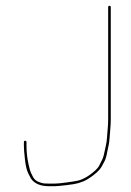

<svg xmlns="http://www.w3.org/2000/svg" viewBox="-20 -698 451 663"><path d="M358 -678C355 -678 353.5 -676.3 353.5 -673V-286C353.5 -275.3 353 -264.8 352 -254.5C351 -244.2 350.2 -233.7 349.5 -223C348.8 -212.3 347.5 -203 345.5 -195C343.5 -187 341.5 -178 339.6 -167.9C337.7 -157.8 334.3 -148.5 329.5 -140L322.5 -126C319.8 -120.7 315.2 -115 308.5 -109C293.7 -95.7 279.1 -85.9 264.5 -79.5C259.2 -77.2 253.7 -75.3 248 -74C242.3 -72.7 229.7 -70.7 210.2 -68C190.6 -65.3 176.7 -64 168.5 -64H149.5C143.5 -64 138 -64.2 133 -64.5C128 -64.8 121.4 -66.6 113.2 -69.9C105 -73.2 98.7 -78.6 94.5 -86L87 -101C84.7 -105.7 81.8 -115.7 78.5 -131C73.8 -152.5 71.5 -173.5 71.5 -194V-207C71.5 -210.3 70 -212 67 -212C64 -212 62.5 -210.3 62.5 -207V-194C62.5 -184.7 63.7 -168.9 66.2 -146.8C68.6 -124.7 72.7 -108.3 78.5 -97.5C81.2 -92.5 83.8 -87.3 86.5 -82C98.5 -64 119.5 -55 149.5 -55H168.5C175.2 -55 188.4 -56.2 208.2 -58.5C228 -60.8 241.9 -63.1 250 -65.5C255.7 -67.2 261.5 -69.2 267.5 -71.5C273.5 -73.8 281 -78 290 -84C299 -90 307.2 -96.3 314.5 -103C321.8 -109.7 327 -115.7 330 -121C333 -126.3 336.5 -132.8 340.6 -140.5C344.6 -148.2 347.8 -158.7 350 -172C351 -178 352.5 -185.2 354.5 -193.5C356.5 -201.8 357.8 -211.5 358.5 -222.5C359.2 -233.5 360 -244.2 361 -254.5C362 -264.8 362.5 -275.3 362.5 -286V-673C362.5 -676.3 361 -678 358 -678Z"/></svg>

Font: Proton
Style: LitExt
Weight: 500
Version: Version 1.017